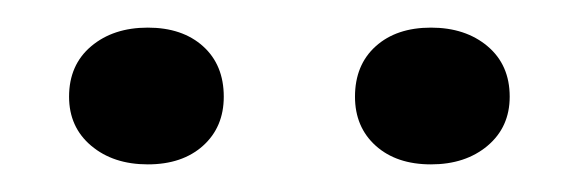

<svg xmlns="http://www.w3.org/2000/svg" viewBox="-20 -707 419 139"><path d="M87 -588Q62 -588 46 -601.5Q30 -615 30 -637Q30 -660 46 -673.5Q62 -687 87 -687Q112 -687 127 -673.5Q142 -660 142 -637Q142 -615 127 -601.5Q112 -588 87 -588ZM292 -588Q267 -588 252 -601.5Q237 -615 237 -637Q237 -660 252 -673.5Q267 -687 292 -687Q317 -687 333 -673.5Q349 -660 349 -637Q349 -615 333 -601.5Q317 -588 292 -588Z"/></svg>

Font: Hahmlet
Style: Regular
Weight: 400
Designer: Minjoo Ham & Mark Frömberg
Foundry: hypertype
Version: Version 1.002